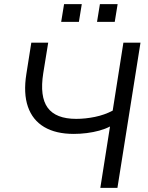

<svg xmlns="http://www.w3.org/2000/svg" viewBox="-20 -912 716 932"><path d="M467 0 514 -298Q491 -286 462 -278Q433 -270 401 -266Q369 -262 338 -262Q251 -262 194.5 -295.5Q138 -329 115.5 -394Q93 -459 108 -553L132 -705H214L190 -557Q172 -443 211.5 -389Q251 -335 350 -335Q394 -335 440.5 -344.5Q487 -354 527 -375L579 -705H662L550 0ZM451 -806 465 -892H551L537 -806ZM277 -806 291 -892H377L363 -806Z"/></svg>

Font: Nunito Sans 12pt
Style: Italic
Weight: 400
Italic angle: -9°
Designer: Vernon Adams
Foundry: Vernon Adams
Version: Version 3.101;gftools[0.9.27]